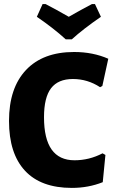

<svg xmlns="http://www.w3.org/2000/svg" viewBox="-20 -908 556 938"><path d="M444 -888 473 -826Q386 -766 331 -716H301Q243 -769 160 -826L188 -888H203Q255 -861 316 -826Q377 -861 429 -888ZM342 -654Q434 -654 509 -621L480 -488L469 -482Q408 -522 336 -522Q264 -522 229.5 -477Q195 -432 195 -335Q195 -125 344 -125Q416 -125 481 -159L495 -151L482 -18Q412 10 331 10Q180 10 102 -74Q24 -158 24 -317Q24 -478 107 -566Q190 -654 342 -654Z"/></svg>

Font: Alegreya Sans ExtraBold
Style: Regular
Weight: 800
Designer: Juan Pablo del Peral
Foundry: Huerta Tipografica
Version: Version 2.007